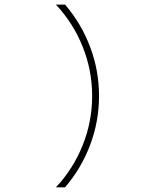

<svg xmlns="http://www.w3.org/2000/svg" viewBox="-20 -798 660 818"><path d="M257.3 0H218.3Q292 -78.6 332.3 -179.4Q372.6 -280.3 372.6 -389.2Q372.6 -498 332.3 -598.9Q292 -699.7 218.3 -778.3H257.3Q326.7 -697.3 364.3 -597.2Q401.9 -497.1 401.9 -389.2Q401.9 -281.2 364.3 -181.2Q326.7 -81.1 257.3 0Z"/></svg>

Font: Cherry
Style: Light
Weight: 300
Designer: Amin Abedi
Version: Version 1.00 ; ttfautohint (v1.6)